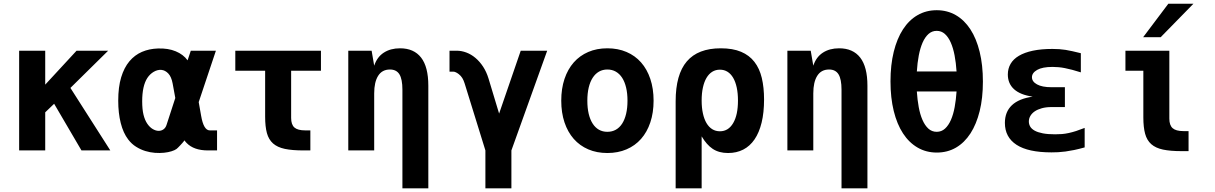

<svg xmlns="http://www.w3.org/2000/svg" viewBox="-20 -825 6663 1053"><path d="M85 -546.9H228V-360.8L399.9 -546.9H573.2L366.2 -342.8L585 0H426.8L276.9 -255.9L228 -209V0H85Z M1120.6 0Q1043 0 1003.4 -41Q1000.5 -43.9 996.8 -48.3Q993.2 -52.7 992.2 -55.2Q986.3 -47.9 980 -40.5Q973.6 -33.2 967.5 -26.9Q961.4 -20.5 956.3 -15.4Q951.2 -10.3 947.8 -7.8Q938.5 -1 920.7 4.6Q902.8 10.3 879.6 12.7Q856.4 15.1 829.8 13.2Q803.2 11.2 776.9 3.2Q750.5 -4.9 726.1 -20.3Q701.7 -35.6 683.1 -60.1Q655.8 -95.7 642.1 -150.4Q628.4 -205.1 628.4 -272.9Q628.4 -347.7 644.5 -400.9Q660.6 -454.1 689.7 -488.8Q718.8 -523.4 758.5 -540.5Q798.3 -557.6 846.2 -559.1Q901.9 -561 943.6 -543.7Q985.4 -526.4 1008.8 -494.1L1026.4 -546.9H1164.1L1069.8 -265.1L1083 -190.4Q1096.7 -109.9 1130.4 -109.9H1170.4V0ZM941.4 -287.6 926.8 -367.2Q919.9 -404.3 902.8 -422.1Q885.7 -439.9 865 -441.7Q844.2 -443.4 823.5 -431.4Q802.7 -419.4 788.1 -397.5Q759.8 -354 759.8 -269.5Q759.8 -225.1 767.1 -195.6Q774.4 -166 788.1 -146Q801.3 -127 817.4 -117.4Q833.5 -107.9 848.6 -107.4Q863.8 -106.9 875.7 -115Q887.7 -123 893.1 -139.2Z M1644 0Q1582.5 0 1542 -8.5Q1501.5 -17.1 1477.5 -38.3Q1453.6 -59.6 1443.8 -95.2Q1434.1 -130.9 1434.1 -185.1V-437H1270.5V-546.9H1740.2V-437H1576.7V-178.2Q1576.7 -141.6 1594.7 -125.7Q1612.8 -109.9 1653.8 -109.9H1682.1V0H1644Z M2187 -333Q2187 -390.6 2170.7 -417.2Q2154.3 -443.8 2118.7 -443.8Q2075.7 -443.8 2054 -409.4Q2032.2 -375 2032.2 -313V0H1890.1V-546.9H2018.1L2032.2 -464.8Q2047.9 -512.2 2084.7 -536.1Q2121.6 -560.1 2173.8 -560.1Q2250 -560.1 2289.6 -509Q2329.1 -458 2329.1 -355V208H2187Z M2642.1 0 2528.3 -367.2Q2522.9 -384.8 2515.4 -397Q2507.8 -409.2 2496.6 -418Q2489.3 -423.8 2481 -428Q2472.7 -432.1 2465.8 -432.1H2445.3V-546.9H2484.4Q2511.2 -546.9 2537.8 -536.9Q2564.5 -526.9 2587.6 -507.3Q2610.8 -487.8 2629.4 -459.5Q2647.9 -431.2 2659.2 -394.5L2717.3 -202.1L2835.9 -546.9H2981L2784.7 0V208H2642.1Z M3311 14.2Q3252.9 14.2 3206.3 -5.9Q3159.7 -25.9 3126.7 -63.2Q3093.8 -100.6 3075.9 -153.8Q3058.1 -207 3058.1 -272.9Q3058.1 -338.9 3075.9 -392.1Q3093.8 -445.3 3126.7 -482.7Q3159.7 -520 3206.3 -540Q3252.9 -560.1 3311 -560.1Q3369.1 -560.1 3416 -540Q3462.9 -520 3495.8 -482.7Q3528.8 -445.3 3546.6 -392.1Q3564.5 -338.9 3564.5 -272.9Q3564.5 -207 3546.6 -153.8Q3528.8 -100.6 3495.8 -63.2Q3462.9 -25.9 3416 -5.9Q3369.1 14.2 3311 14.2ZM3311 -102.1Q3336.9 -102.1 3357.4 -113.5Q3377.9 -125 3392.1 -147Q3406.2 -168.9 3413.8 -200.7Q3421.4 -232.4 3421.4 -272.9Q3421.4 -313 3413.8 -344.7Q3406.2 -376.5 3392.1 -398.4Q3377.9 -420.4 3357.4 -432.1Q3336.9 -443.8 3311 -443.8Q3285.2 -443.8 3264.9 -432.1Q3244.6 -420.4 3230.5 -398.4Q3216.3 -376.5 3208.7 -344.7Q3201.2 -313 3201.2 -272.9Q3201.2 -232.4 3208.7 -200.7Q3216.3 -168.9 3230.5 -147Q3244.6 -125 3264.9 -113.5Q3285.2 -102.1 3311 -102.1Z M3685.5 -269.5Q3685.5 -416.5 3746.8 -488.3Q3808.1 -560.1 3933.1 -560.1Q3999 -560.1 4044.2 -541Q4089.4 -522 4117.4 -485.8Q4145.5 -449.7 4158 -397.5Q4170.4 -345.2 4170.4 -279.3Q4170.4 -207.5 4157 -152.6Q4143.6 -97.7 4118.2 -60.5Q4092.8 -23.4 4056.2 -4.6Q4019.5 14.2 3973.1 14.2Q3947.8 14.2 3927 8.5Q3906.2 2.9 3888.9 -8.5Q3871.6 -20 3856.7 -37.1Q3841.8 -54.2 3828.1 -77.1V208H3685.5ZM3928.2 -105Q3974.6 -105 4001 -149.9Q4014.2 -172.4 4020.8 -203.4Q4027.3 -234.4 4027.3 -273.4Q4027.3 -313.5 4020.5 -345Q4013.7 -376.5 4001 -398.2Q3988.3 -419.9 3970 -431.4Q3951.7 -442.9 3928.2 -442.9Q3904.8 -442.9 3886.2 -431.4Q3867.7 -419.9 3854.7 -397.9Q3841.8 -376 3835 -344.7Q3828.1 -313.5 3828.1 -273.9Q3828.1 -234.4 3835 -203.1Q3841.8 -171.9 3854.7 -149.9Q3867.7 -127.9 3886.2 -116.5Q3904.8 -105 3928.2 -105Z M4595.2 -333Q4595.2 -390.6 4578.9 -417.2Q4562.5 -443.8 4526.9 -443.8Q4483.9 -443.8 4462.2 -409.4Q4440.4 -375 4440.4 -313V0H4298.3V-546.9H4426.3L4440.4 -464.8Q4456.1 -512.2 4492.9 -536.1Q4529.8 -560.1 4582 -560.1Q4658.2 -560.1 4697.8 -509Q4737.3 -458 4737.3 -355V208H4595.2Z M5117.7 11.7Q5059.6 11.7 5012.5 -15.6Q4965.3 -43 4932.4 -93.5Q4899.4 -144 4881.6 -216.3Q4863.8 -288.6 4863.8 -378.9Q4863.8 -468.8 4881.6 -541Q4899.4 -613.3 4932.4 -664.1Q4965.3 -714.8 5012.2 -741.9Q5059.1 -769 5117.2 -769Q5175.3 -769 5222.2 -741.9Q5269 -714.8 5302 -664.1Q5335 -613.3 5352.8 -540.8Q5370.6 -468.3 5370.6 -377.9Q5370.6 -286.6 5352.8 -215.3Q5335 -144 5302.7 -93.8Q5269.5 -42.5 5222.9 -15.4Q5176.3 11.7 5117.7 11.7ZM5226.1 -433.1Q5223.1 -480.5 5215.3 -521.2Q5207.5 -562 5194.3 -591.8Q5181.2 -621.6 5162.1 -638.7Q5143.1 -655.8 5117.2 -655.8Q5091.3 -655.8 5072.3 -638.7Q5053.2 -621.6 5040 -591.8Q5026.9 -562 5019 -521.2Q5011.2 -480.5 5008.3 -433.1ZM5117.2 -102.1Q5143.6 -102.1 5162.8 -119.6Q5182.1 -137.2 5195.3 -167.5Q5208.5 -197.8 5215.8 -237.8Q5223.1 -277.8 5226.1 -323.2H5008.3Q5011.2 -277.8 5018.6 -237.8Q5025.9 -197.8 5039.1 -167.5Q5052.2 -137.2 5071.5 -119.6Q5090.8 -102.1 5117.2 -102.1Z M5746.6 10.7Q5619.1 10.7 5555.2 -30.8Q5491.2 -72.3 5491.2 -150.9Q5491.2 -211.4 5529.5 -247.8Q5567.9 -284.2 5643.6 -294.9Q5575.7 -304.7 5541.5 -335.7Q5507.3 -366.7 5507.3 -416.5Q5507.3 -448.7 5522.5 -474.9Q5537.6 -501 5568.1 -519Q5598.6 -537.1 5644.5 -546.9Q5690.4 -556.6 5752 -556.6Q5772.5 -556.6 5789.3 -555.4Q5806.2 -554.2 5823.7 -551.5Q5841.3 -548.8 5861.3 -544.2Q5881.3 -539.6 5907.7 -533.2V-428.2Q5881.8 -436.5 5860.4 -442.1Q5838.9 -447.8 5820.3 -451.4Q5801.8 -455.1 5785.2 -456.5Q5768.6 -458 5752.9 -458Q5696.8 -458 5668.2 -441.7Q5639.6 -425.3 5639.6 -401.4Q5639.6 -377.4 5667.5 -362.1Q5695.3 -346.7 5746.6 -346.7H5820.3V-237.8H5746.6Q5716.8 -237.8 5693.8 -231.4Q5670.9 -225.1 5655 -214.4Q5639.2 -203.6 5630.9 -189.2Q5622.6 -174.8 5622.6 -158.7Q5622.6 -144 5629.9 -131.1Q5637.2 -118.2 5654.3 -108.6Q5671.4 -99.1 5698.7 -93.8Q5726.1 -88.4 5766.6 -88.4Q5786.1 -88.4 5804.2 -89.8Q5822.3 -91.3 5841.3 -95.5Q5860.4 -99.6 5881.6 -106.4Q5902.8 -113.3 5928.7 -123.5V-16.6Q5897.5 -7.8 5871.6 -2.4Q5845.7 2.9 5823.7 5.9Q5801.8 8.8 5783 9.8Q5764.2 10.7 5746.6 10.7Z M6387.7 -804.7H6525.4L6345.7 -621.1H6249.5ZM6460.4 3.9Q6398.9 3.9 6358.4 -4.6Q6317.9 -13.2 6293.9 -34.4Q6270 -55.7 6260.3 -91.3Q6250.5 -127 6250.5 -181.2V-437H6152.3V-546.9H6393.1V-174.3Q6393.1 -138.2 6411.1 -122.1Q6429.2 -106 6470.2 -106H6498.5V3.9Z"/></svg>

Font: Hack
Style: Bold
Weight: 700
Monospace: yes
Designer: Christopher Simpkins
Foundry: Christopher Simpkins
Version: Version 2.017